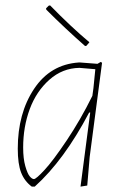

<svg xmlns="http://www.w3.org/2000/svg" viewBox="-20 -689 462 713"><path d="M166 -669Q243 -590 312 -532L301 -519L296 -518Q221 -584 152 -653L151 -658L161 -668ZM273 -457H277L342 -452L354 -459L359 -456L313 -106L304 0L279 4L315 -271H311Q218 -94 109 4H98Q71 -16 58.5 -48Q46 -80 46 -137Q46 -268 106.5 -359Q167 -450 273 -457ZM66 -141Q66 -100 74 -72Q82 -44 90.5 -34Q99 -24 106 -24Q114 -24 145.5 -58Q177 -92 228 -168Q279 -244 323 -333L327 -362L334 -432L275 -437Q212 -436 163.5 -393Q115 -350 90.5 -284Q66 -218 66 -141Z"/></svg>

Font: Alegreya Sans Thin
Style: Italic
Weight: 100
Italic angle: -7°
Designer: Juan Pablo del Peral
Foundry: Huerta Tipografica
Version: Version 2.007